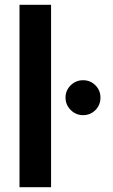

<svg xmlns="http://www.w3.org/2000/svg" viewBox="-20 -777 468 797"><path d="M61 -757H192V0H61ZM325 -444Q355 -444 376 -423Q397 -402 397 -372Q397 -341 376 -320Q355 -299 325 -299Q295 -299 273.5 -320.5Q252 -342 252 -372Q252 -402 273.5 -423Q295 -444 325 -444Z"/></svg>

Font: Evergrow Sans
Style: Bold
Weight: 700
Foundry: 10Web
Version: Version 1.000